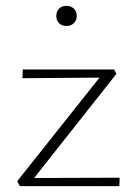

<svg xmlns="http://www.w3.org/2000/svg" viewBox="-20 -638 463 658"><path d="M208 -549Q192 -549 182.5 -558.5Q173 -568 173 -583Q173 -599 182.5 -608.5Q192 -618 208 -618Q223 -618 233 -608.5Q243 -599 243 -583Q243 -568 233 -558.5Q223 -549 208 -549ZM97 -28 390 -29 389 0H48L39 -17L321 -372L57 -370L58 -400H371L379 -385Z"/></svg>

Font: EauTest Light
Style: Regular
Weight: 300
Designer: Christian Thalmann (Catharsis Fonts)
Version: Version 0.001;PS 000.001;hotconv 1.0.88;makeotf.lib2.5.64775